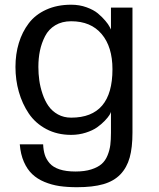

<svg xmlns="http://www.w3.org/2000/svg" viewBox="-20 -554 666 806"><path d="M445.8 2.9V-85Q445.8 -81.5 439.7 -71.5Q433.6 -61.5 419.9 -47.1Q406.2 -32.7 387.7 -19.5Q369.1 -6.3 340.1 2.9Q311 12.2 278.8 12.2Q220.2 12.2 174.3 -12.2Q128.4 -36.6 100.8 -77.6Q73.2 -118.7 59.1 -168.5Q44.9 -218.3 44.9 -272.9Q44.9 -327.1 59.1 -373.5Q73.2 -419.9 100.8 -456.3Q128.4 -492.7 174.1 -513.4Q219.7 -534.2 278.8 -534.2Q313.5 -534.2 343.3 -523.4Q373 -512.7 391.1 -497.6Q409.2 -482.4 422.1 -467Q435.1 -451.7 440.4 -440.9L445.8 -430.2V-522H536.1V2.9Q536.1 65.4 524.4 107.4Q512.7 149.4 485.4 178Q458 206.5 413.8 219.2Q369.6 231.9 303.2 231.9Q262.7 231.9 229.7 227.1Q196.8 222.2 166.7 209.7Q136.7 197.3 115.5 177.2Q94.2 157.2 80.3 125.5Q66.4 93.8 63 51.8H161.1Q162.1 76.7 168 95.5Q173.8 114.3 188.2 131.1Q202.6 147.9 230 157Q257.3 166 296.9 166Q335.4 166 363 157.2Q390.6 148.4 406.5 134.5Q422.4 120.6 431.4 98.4Q440.4 76.2 443.1 54.4Q445.8 32.7 445.8 2.9ZM278.8 -60.1Q452.1 -60.1 452.1 -263.2Q452.1 -357.4 406.7 -411.1Q361.3 -464.8 278.8 -464.8Q240.2 -464.8 212.2 -448Q184.1 -431.2 169.2 -402.1Q154.3 -373 147.7 -341.3Q141.1 -309.6 141.1 -272.9Q141.1 -244.1 145 -216.3Q148.9 -188.5 158.7 -159.4Q168.5 -130.4 183.6 -108.9Q198.7 -87.4 223.1 -73.7Q247.6 -60.1 278.8 -60.1Z"/></svg>

Font: Standard
Style: Regular
Weight: 400
Designer: Bryce Wilner
Version: Version 2.000;PS 2.0;hotconv 16.6.51;makeotf.lib2.5.65220 DE